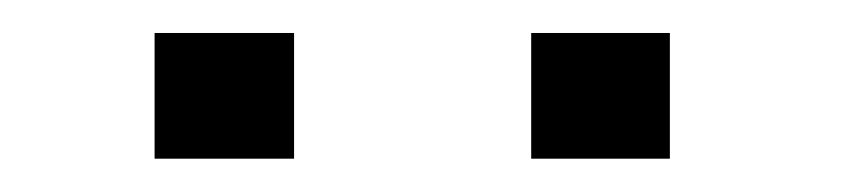

<svg xmlns="http://www.w3.org/2000/svg" viewBox="-20 -731 515 117"><path d="M388.2 -634.3H303.7V-710.9H388.2ZM159.2 -634.3H74.2V-710.9H159.2Z"/></svg>

Font: TypoPRO Roboto Slab
Style: Light
Weight: 300
Designer: Google
Version: Version 1.100263; 2013; ttfautohint (v0.94.20-1c74) -l 8 -r 